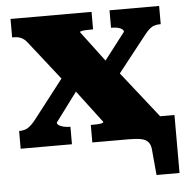

<svg xmlns="http://www.w3.org/2000/svg" viewBox="-51 -591 776 798"><g transform="rotate(-5 337.0 -191.5)"><path d="M607 0H316V-73H318Q332 -73 343.5 -73.5Q355 -74 362 -76Q369 -78 369 -81L242 -249L230 -252L87 -434Q79 -445 70.5 -451.5Q62 -458 52 -461Q42 -464 27 -464H22V-541H360V-468H357Q343 -468 331.5 -467.5Q320 -467 312.5 -465.5Q305 -464 305 -461L423 -304L435 -301L607 -83ZM17 0V-74H18Q41 -74 55.5 -84Q70 -94 86 -114L227 -296L299 -260L176 -95Q176 -89 183 -84Q190 -79 202.5 -76Q215 -73 229 -73H231V0ZM440 -257 370 -295 487 -447Q487 -453 480.5 -458Q474 -463 463 -465.5Q452 -468 439 -468H435V-541H642V-465H638Q626 -465 615 -461.5Q604 -458 594.5 -449.5Q585 -441 574 -427ZM427 0V-84H666V158H570L560 48Q558 30 548.5 19Q539 8 519.5 4Q500 0 465 0Z"/></g></svg>

Font: Roboto Serif ExtraBold
Style: Regular
Weight: 800
Designer: Greg Gazdowicz
Foundry: Commercial Type
Version: Version 1.008